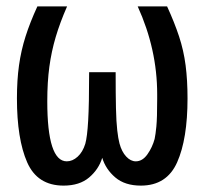

<svg xmlns="http://www.w3.org/2000/svg" viewBox="-20 -567 640 601"><path d="M179 14Q97 14 65 -59Q33 -132 33 -259Q33 -316 39.5 -362.5Q46 -409 60 -453Q74 -497 97 -547H190Q168 -497 154.5 -451.5Q141 -406 134.5 -358Q128 -310 128 -250Q128 -62 189 -62Q207 -62 223 -76.5Q239 -91 247 -117Q253 -138 256 -189.5Q259 -241 259 -341H342Q342 -272 343 -228.5Q344 -185 347 -159Q350 -133 354 -118Q361 -92 375 -77Q389 -62 405 -62Q426 -62 441.5 -84Q457 -106 464 -132Q467 -146 469.5 -171.5Q472 -197 472 -257V-272Q472 -413 411 -547H503Q526 -497 540.5 -453Q555 -409 561 -362.5Q567 -316 567 -259Q567 -132 534.5 -59Q502 14 421 14Q371 14 341 -11.5Q311 -37 300 -73Q289 -37 259 -11.5Q229 14 179 14Z"/></svg>

Font: PlemolJP35 Console
Style: Regular
Weight: 400
Version: v2.0.3; ttfautohint (v1.8.4.7-5d5b-dirty) -l 6 -r 45 -G 200 